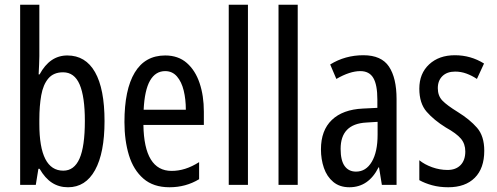

<svg xmlns="http://www.w3.org/2000/svg" viewBox="-20 -780 2095 810"><path d="M146 -543Q146 -527 145 -508Q144 -489 143 -466H147Q190 -546 264 -546Q341 -546 381 -475.5Q421 -405 421 -269Q421 -135 381 -62.5Q341 10 267 10Q229 10 199.5 -9Q170 -28 147 -68H142L131 0H65V-760H146ZM246 -475Q206 -475 184 -449Q162 -423 154 -378Q146 -333 146 -276V-257Q146 -60 247 -60Q293 -60 315.5 -111Q338 -162 338 -270Q338 -372 316 -423.5Q294 -475 246 -475Z M677 -546Q732 -546 768 -514.5Q804 -483 822 -429.5Q840 -376 840 -309V-253H585Q588 -59 704 -59Q733 -59 761.5 -68Q790 -77 820 -96V-24Q764 10 695 10Q627 10 585 -26.5Q543 -63 524 -125Q505 -187 505 -265Q505 -402 548.5 -474Q592 -546 677 -546ZM677 -480Q636 -480 613 -440Q590 -400 586 -317H764Q764 -361 755 -398Q746 -435 726.5 -457.5Q707 -480 677 -480Z M1026 0H945V-760H1026Z M1236 0H1155V-760H1236Z M1513 -547Q1589 -547 1621 -499Q1653 -451 1653 -362V0H1591L1579 -74H1577Q1535 10 1454 10Q1413 10 1386 -12.5Q1359 -35 1346.5 -71.5Q1334 -108 1334 -150Q1334 -230 1380 -274Q1426 -318 1511 -322L1572 -325V-360Q1572 -422 1555 -451Q1538 -480 1500 -480Q1456 -480 1399 -447L1373 -508Q1436 -547 1513 -547ZM1525 -263Q1417 -257 1417 -152Q1417 -103 1434 -79.5Q1451 -56 1482 -56Q1524 -56 1548.5 -97.5Q1573 -139 1573 -212V-266Z M2023 -144Q2023 -70 1983 -30Q1943 10 1871 10Q1834 10 1803 1.5Q1772 -7 1749 -20V-104Q1771 -86 1803 -74.5Q1835 -63 1868 -63Q1903 -63 1923 -83.5Q1943 -104 1943 -141Q1943 -173 1924.5 -195Q1906 -217 1861 -242Q1811 -273 1780 -308.5Q1749 -344 1749 -406Q1749 -470 1790.5 -508.5Q1832 -547 1899 -547Q1966 -547 2022 -512L1992 -447Q1971 -461 1948 -469.5Q1925 -478 1900 -478Q1866 -478 1846.5 -459Q1827 -440 1827 -408Q1827 -376 1846 -356Q1865 -336 1912 -307Q1962 -276 1992.5 -241Q2023 -206 2023 -144Z"/></svg>

Font: Noto Sans Lao UI ExtCond
Style: Regular
Weight: 400
Width: 2
Designer: Monotype Design Team
Foundry: Monotype Imaging Inc.
Version: Version 2.000; ttfautohint (v1.8.4.7-5d5b)